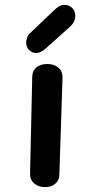

<svg xmlns="http://www.w3.org/2000/svg" viewBox="-20 -769 378 786"><path d="M103 -56 112 -455Q112 -479 129 -493Q146 -507 173 -507Q201 -507 218.5 -492.5Q236 -478 236 -453L223 -54Q223 -32 207 -17.5Q191 -3 165 -3Q138 -3 120.5 -17.5Q103 -32 103 -56ZM87 -595Q87 -605 91.5 -616.5Q96 -628 105 -635L194 -720Q209 -735 220 -742Q231 -749 243 -749Q263 -749 275.5 -736.5Q288 -724 288 -704Q288 -679 267 -660L171 -574Q148 -552 129 -552Q111 -552 99 -564.5Q87 -577 87 -595Z"/></svg>

Font: Mali SemiBold
Style: Regular
Weight: 600
Designer: Kitiyaporn Chalermlarp | Katatrad Aksorn Co.,Ltd.
Foundry: Cadson Demak Co.,Ltd.
Version: Version 1.000; ttfautohint (v1.6)